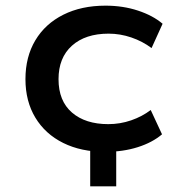

<svg xmlns="http://www.w3.org/2000/svg" viewBox="-20 -528 626 679"><path d="M299 131V-48H391V131ZM352 9Q267 9 203.5 -22.5Q140 -54 105 -112Q70 -170 70 -248Q70 -327 105 -385.5Q140 -444 204 -476Q268 -508 353 -508Q415 -508 468 -490.5Q521 -473 555 -444L516 -358Q484 -382 444.5 -395.5Q405 -409 364 -409Q282 -409 234.5 -366.5Q187 -324 187 -248Q187 -171 234.5 -130Q282 -89 363 -89Q405 -89 444 -102.5Q483 -116 513 -139L553 -53Q519 -24 467 -7.5Q415 9 352 9Z"/></svg>

Font: Nunito Sans 7pt SemiExpanded SemiBold
Style: Regular
Weight: 600
Width: 6
Designer: Vernon Adams
Foundry: Vernon Adams
Version: Version 3.101;gftools[0.9.27]